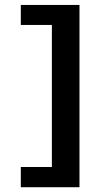

<svg xmlns="http://www.w3.org/2000/svg" viewBox="-20 -743 386 788"><path d="M65.4 25.4V-57.6H192.9V-640.6H65.4V-722.7H306.2V25.4Z"/></svg>

Font: Pontano Sans
Style: Bold
Weight: 700
Designer: Vernon Adams
Foundry: Vernon Adams
Version: Version 2.001